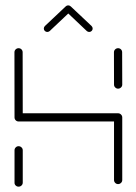

<svg xmlns="http://www.w3.org/2000/svg" viewBox="-20 -699 511 719"><path d="M49.6 0Q43.3 0 38.7 -4.4Q34.1 -8.9 34.4 -15.2V-136.3Q34.4 -142.6 38.9 -147Q43.3 -151.5 49.6 -151.5Q55.9 -151.5 60.6 -147Q65.2 -142.6 65.2 -136.3V-15.2Q65.2 -8.9 60.6 -4.4Q55.9 0 49.6 0ZM49.6 -518.5Q55.9 -518.5 60.4 -514.1Q64.8 -509.6 64.8 -503.3L65.2 -259.3Q65.2 -253 60.6 -248.5Q55.9 -244.1 49.6 -244.1Q43.3 -244.1 38.9 -248.5Q34.4 -253 34.4 -259.3L34.1 -503.3Q34.1 -509.6 38.7 -514.1Q43.3 -518.5 49.6 -518.5ZM422.2 -244.1H49.6V-274.8H422.2ZM422.2 -274.8Q428.5 -274.8 433.1 -270.2Q437.8 -265.6 437.8 -259.3V-24.8Q437.8 -18.5 433.1 -14.1Q428.5 -9.6 422.2 -9.6Q415.9 -9.6 411.5 -14.1Q407 -18.5 407 -24.8V-259.3Q407 -265.6 411.5 -270.2Q415.9 -274.8 422.2 -274.8ZM422.2 -367Q415.9 -367 411.5 -371.5Q407 -375.9 407 -382.2L406.7 -503.3Q406.7 -509.6 411.3 -514.1Q415.9 -518.5 422.2 -518.5Q428.5 -518.5 433 -514.1Q437.4 -509.6 437.4 -503.3L437.8 -382.2Q437.8 -375.9 433.1 -371.5Q428.5 -367 422.2 -367ZM235.6 -678.9Q240.7 -678.9 244.6 -675.2Q248.5 -671.5 248.5 -666.3Q248.5 -660.7 244.4 -656.7L165.9 -582.6Q161.9 -579.3 157 -579.3Q151.9 -579.3 148 -583Q144.1 -586.7 144.1 -591.9Q144.1 -597.4 148.1 -601.5L226.7 -675.6Q230.4 -678.9 235.6 -678.9ZM245.2 -674.8 323 -601.5Q327 -597.4 327 -591.9Q327 -586.7 323.1 -583Q319.3 -579.3 314.1 -579.3Q309.3 -579.3 305.2 -582.6L227.4 -656.3Z"/></svg>

Font: 26F Galaxy Sans Ultra Light
Style: Regular
Weight: 200
Designer: C₂₉H₂₅N₃O₅
Version: Version 1.100